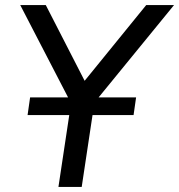

<svg xmlns="http://www.w3.org/2000/svg" viewBox="-20 -739 708 759"><path d="M211 0 267 -372 275 -304 60 -719H161L320 -409H306L558 -719H668L329 -304L359 -372L303 0ZM89 -284 99 -354H518L508 -284Z"/></svg>

Font: Nunitoga
Style: Medium Italic
Weight: 500
Italic angle: -9°
Designer: Vernon Adams
Foundry: Vernon Adams
Version: Version 1.0